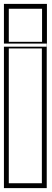

<svg xmlns="http://www.w3.org/2000/svg" viewBox="-28 -877 267 987"><path d="M102.2 -662H103.2H188.2V-832H103.2H102.2H17.2V-662ZM17.2 -543V-628H187.2V-543V-20V65H17.2V-20ZM-7.8 -637V-857H213.2V-637ZM-7.8 -653V90H212.2V-653Z"/></svg>

Font: Nordica Plus
Style: NordicaClassicBkExtOl
Weight: 900
Version: Version 1.01